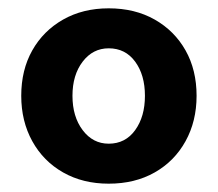

<svg xmlns="http://www.w3.org/2000/svg" viewBox="-20 -735 523 461"><path d="M241 -294Q179 -294 131.5 -321Q84 -348 57.5 -396Q31 -444 31 -505Q31 -567 57.5 -614Q84 -661 131.5 -688Q179 -715 241 -715Q304 -715 351.5 -688Q399 -661 425.5 -614Q452 -567 452 -505Q452 -444 425.5 -396Q399 -348 351.5 -321Q304 -294 241 -294ZM241 -390Q281 -390 304.5 -422.5Q328 -455 328 -505Q328 -555 304.5 -587Q281 -619 241 -619Q203 -619 178.5 -587Q154 -555 154 -505Q154 -455 178.5 -422.5Q203 -390 241 -390Z"/></svg>

Font: Wix Madefor Text
Style: Bold
Weight: 700
Designer: Dalton Maag Ltd
Foundry: Dalton Maag Ltd
Version: Version 3.100